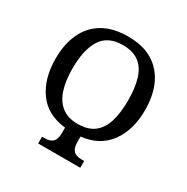

<svg xmlns="http://www.w3.org/2000/svg" viewBox="-165 -868 985 1011"><g transform="rotate(30 328.0 -362.5)"><path d="M200 0V-41H213Q234 -41 249 -46.5Q264 -52 272.5 -67.5Q281 -83 281 -113V-143Q169 -155 112.5 -233.5Q56 -312 56 -434Q56 -522 86.5 -587.5Q117 -653 178 -689Q239 -725 330 -725Q420 -725 479.5 -689Q539 -653 569.5 -587.5Q600 -522 600 -433Q600 -312 542.5 -233.5Q485 -155 375 -143V-113Q375 -83 383.5 -67.5Q392 -52 407.5 -46.5Q423 -41 444 -41H456V0ZM328 -193Q391 -193 428 -222Q465 -251 481 -304.5Q497 -358 497 -433Q497 -508 481 -561.5Q465 -615 428 -643.5Q391 -672 329 -672Q238 -672 198.5 -609.5Q159 -547 159 -433Q159 -358 176.5 -304.5Q194 -251 231 -222Q268 -193 328 -193Z"/></g></svg>

Font: Noto Serif Condensed
Style: Regular
Weight: 400
Width: 3
Designer: Monotype Design Team
Foundry: Monotype Imaging Inc.
Version: Version 2.015